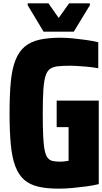

<svg xmlns="http://www.w3.org/2000/svg" viewBox="-20 -1025 609 1145"><path d="M330 100Q258 100 207.5 88Q157 76 124 47Q91 18 71.5 -33Q52 -84 44.5 -162Q37 -240 37 -350Q37 -460 44.5 -538Q52 -616 72.5 -667Q93 -718 127.5 -747Q162 -776 214.5 -788Q267 -800 343 -800Q376 -800 416 -796Q456 -792 495 -786.5Q534 -781 566 -773V-618Q527 -625 495.5 -627.5Q464 -630 440.5 -631.5Q417 -633 401 -633Q357 -633 327 -630Q297 -627 279 -614.5Q261 -602 251.5 -572Q242 -542 238.5 -488Q235 -434 235 -350Q235 -267 237.5 -213Q240 -159 246.5 -128.5Q253 -98 264.5 -83.5Q276 -69 294 -65Q312 -61 336 -61Q346 -61 354.5 -61.5Q363 -62 372 -63.5Q381 -65 389 -66V-267H318V-425H569V73Q537 81 496 86.5Q455 92 412 96Q369 100 330 100ZM240 -836 145 -994V-1005H269L330 -918L392 -1005H516V-994L420 -836Z"/></svg>

Font: Farlight84_Sys_V01
Style: Bold
Weight: 700
Designer: Monotype Design Team, Nadine Chahine and Nizar Qandah
Foundry: Monotype Imaging Inc.
Version: Version 2.004;October 31, 2024;FontCreator 14.0.0.2814 64-bi